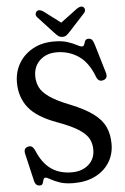

<svg xmlns="http://www.w3.org/2000/svg" viewBox="-60 -920 637 976"><g transform="rotate(-5 259.0 -431.5)"><path d="M277 14Q233.5 14 205 4Q176.5 -6 159.8 -16Q143 -26 135.5 -26Q127 -26 124.5 -16.8Q122 -7.5 118.8 1.8Q115.5 11 103.5 11Q80.5 11 75 -18.5L42.5 -158Q37 -185 61 -191Q72.5 -193.5 80 -189Q87.5 -184.5 95 -170Q120.5 -105.5 164 -73.5Q207.5 -41.5 272.5 -41.5Q323 -41.5 356.2 -69.8Q389.5 -98 390 -145.5Q390.5 -175.5 377.8 -201Q365 -226.5 328.2 -250.8Q291.5 -275 219 -301.5Q117 -338.5 75 -392Q33 -445.5 33 -519.5Q33 -575 58.8 -618.2Q84.5 -661.5 130.5 -686.8Q176.5 -712 237 -712Q279.5 -712 307.5 -702.8Q335.5 -693.5 352.5 -684Q369.5 -674.5 379 -674.5Q387.5 -674.5 390.2 -683.5Q393 -692.5 397.2 -701.5Q401.5 -710.5 414.5 -710.5Q426.5 -710.5 432.8 -702.8Q439 -695 445 -675L487.5 -532Q496.5 -502.5 473 -494.5Q448 -486 436.5 -513Q409 -587.5 359.8 -621.8Q310.5 -656 246.5 -656Q194.5 -656 161.5 -625Q128.5 -594 128.5 -544.5Q128.5 -513.5 141.2 -487.2Q154 -461 189.8 -436Q225.5 -411 294.5 -384Q366.5 -355 408.2 -324Q450 -293 467.5 -255.2Q485 -217.5 485 -168Q485 -115 459.2 -74Q433.5 -33 387 -9.5Q340.5 14 277 14ZM324.5 -756.5Q314 -745 305.5 -738.2Q297 -731.5 284.5 -731.5Q271.5 -731.5 262.8 -738.2Q254 -745 243.5 -756.5L165.5 -841Q157 -850 158 -858.8Q159 -867.5 164.5 -872Q177.5 -883.5 199.5 -868L284 -804L369.5 -868Q391.5 -883 404 -872Q409 -868 409.8 -859Q410.5 -850 402 -841Z"/></g></svg>

Font: Fraunces 144pt S100
Style: Regular
Weight: 400
Version: Version 1.000; ttfautohint (v1.8.3)